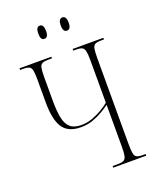

<svg xmlns="http://www.w3.org/2000/svg" viewBox="-163 -998 891 1093"><g transform="rotate(-20 282.5 -451.5)"><path d="M350 -823Q326 -823 326 -862Q326 -903 350 -903Q374 -903 374 -862Q374 -823 350 -823ZM213 -823Q190 -823 190 -862Q190 -903 213 -903Q237 -903 237 -862Q237 -823 213 -823ZM330 0V-10H362Q386 -10 397.5 -16Q409 -22 413 -40Q417 -58 417 -96V-349Q398 -335 371 -319Q344 -303 310.5 -291Q277 -279 238 -279Q160 -279 128 -327.5Q96 -376 96 -480V-618Q96 -655 92.5 -673.5Q89 -692 77 -698Q65 -704 41 -704H22V-714H215V-704H192Q168 -704 156 -698Q144 -692 140.5 -674Q137 -656 137 -618V-475Q137 -415 145 -373.5Q153 -332 176 -311Q199 -290 244 -290Q278 -290 310 -301.5Q342 -313 370 -329.5Q398 -346 417 -362V-618Q417 -656 413 -674Q409 -692 397.5 -698Q386 -704 362 -704H344V-714H530V-704H512Q488 -704 476.5 -698Q465 -692 461.5 -674Q458 -656 458 -618V-96Q458 -59 461.5 -40.5Q465 -22 476.5 -16Q488 -10 512 -10H530V0Z"/></g></svg>

Font: Noto Serif Display ExtraCondensed ExtraLight
Style: Regular
Weight: 200
Width: 2
Designer: Monotype Design Team
Foundry: Monotype Imaging Inc.
Version: Version 2.009